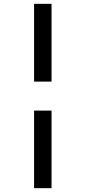

<svg xmlns="http://www.w3.org/2000/svg" viewBox="-20 -889 446 1000"><path d="M248.5 -869V-464H157.5V-869ZM248.5 -313V91H157.5V-313Z"/></svg>

Font: Merriweather Text Regular
Style: Bold
Weight: 700
Designer: Eben Sorkin
Foundry: Eben Sorkin
Version: Version 2.100; ttfautohint (v1.7.19-72a1) -l 8 -r 50 -G 200 